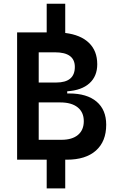

<svg xmlns="http://www.w3.org/2000/svg" viewBox="-20 -870 626 1046"><path d="M234.4 156.2V0H73.2V-693.4H234.4V-849.6H335.4V-690.4Q419.4 -680.2 464.6 -636.5Q509.8 -592.8 509.8 -520Q509.8 -454.6 467.3 -416.3Q424.8 -377.9 346.2 -372.6V-360.8H357.4Q453.6 -360.8 506.1 -316.4Q558.6 -272 558.6 -190.4Q558.6 -99.6 502.7 -49.8Q446.8 0 343.8 0H335.4V156.2ZM190.9 -312V-108.4H315.4Q373 -108.4 404.8 -135Q436.5 -161.6 436.5 -210Q436.5 -258.3 403.1 -285.2Q369.6 -312 308.6 -312ZM190.9 -420.4H286.1Q387.7 -420.4 387.7 -505.4Q387.7 -585 279.3 -585H190.9Z"/></svg>

Font: Cascadia Mono PL SemiBold
Style: Regular
Weight: 600
Monospace: yes
Designer: Aaron Bell
Foundry: Saja Typeworks
Version: Version 2404.023; ttfautohint (v1.8.4)